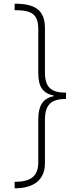

<svg xmlns="http://www.w3.org/2000/svg" viewBox="-20 -852 418 1038"><path d="M337 -317V-351C256 -351 223 -380 223 -461V-698C223 -797 172 -832 59 -832V-797C155 -797 187 -774 187 -692V-457C187 -383 211 -348 271 -335V-332C210 -321 187 -277 187 -209V24C187 101 147 131 59 131V166C165 166 223 119 223 30V-204C223 -286 256 -317 337 -317Z"/></svg>

Font: Noto Sans Gurmukhi ExtraLight
Style: Regular
Weight: 200
Designer: Jelle Bosma - Monotype Design Team
Foundry: Monotype Imaging Inc.
Version: Version 2.004